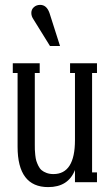

<svg xmlns="http://www.w3.org/2000/svg" viewBox="-20 -744 453 784"><path d="M225.1 -556.2H184.1L117.2 -664.1Q107.9 -677.2 107.9 -690.9Q107.9 -705.6 118.4 -714.8Q128.9 -724.1 144 -724.1Q170.4 -724.1 182.1 -690.9ZM376 -485.8V-445.8H356V-40H376V0H286.1V-49.8Q258.8 20 176.8 20Q51.8 20 51.8 -145V-445.8H32.2V-485.8H142.1V-445.8H122.1V-153.8Q122.1 -140.6 122.3 -133.1Q122.6 -125.5 124 -111.1Q125.5 -96.7 128.2 -87.6Q130.9 -78.6 136.5 -67.1Q142.1 -55.7 149.9 -49.1Q157.7 -42.5 170.2 -37.8Q182.6 -33.2 198.2 -33.2Q286.1 -33.2 286.1 -171.9V-445.8H266.1V-485.8Z"/></svg>

Font: Margherita
Style: Regular
Weight: 400
Designer: James Puckett
Foundry: Dunwich Type Founders
Version: Version 1.008;hotconv 1.0.109;makeotfexe 2.5.65596